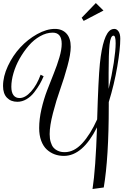

<svg xmlns="http://www.w3.org/2000/svg" viewBox="-113 -1012 855 1277"><path d="M317.4 0Q379.4 0 433.6 -58.6Q487.8 -117.2 533.2 -217.8Q541 -485.8 551.3 -588.9Q571.8 -785.2 625.5 -814.5Q636.2 -819.8 647.5 -819.8Q663.6 -819.8 675.3 -803.2Q687 -786.6 687 -754.9Q687 -686.5 667 -569.1Q647 -451.7 610.4 -333V-306.2Q610.4 36.6 577.1 234.9L502.4 245.1Q522.9 113.8 532.2 -165Q436.5 24.9 312 24.9Q278.8 24.9 250.2 14.4Q221.7 3.9 198.2 -17.6Q174.8 -39.1 161.1 -75.7Q147.5 -112.3 147.5 -160.2Q147.5 -219.7 162.8 -286.4Q178.2 -353 200.4 -410.9Q222.7 -468.8 244.6 -523.2Q266.6 -577.6 282 -629.9Q297.4 -682.1 297.4 -720.2Q297.4 -794.9 237.3 -794.9Q195.8 -794.9 153.8 -771.2Q111.8 -747.6 78.1 -708.5Q44.4 -669.4 17.8 -622.6Q-8.8 -575.7 -23.2 -526.1Q-37.6 -476.6 -37.6 -435.1Q-37.6 -397.9 -23.4 -378.9Q-9.3 -359.9 17.1 -359.9Q54.7 -359.9 93.5 -403.1Q132.3 -446.3 157.2 -515.1L177.2 -504.9Q166 -478 151.4 -452.4Q136.7 -426.8 114.7 -398.2Q92.8 -369.6 63.5 -352.3Q34.2 -335 2.4 -335Q-40.5 -335 -66.7 -362.1Q-92.8 -389.2 -92.8 -439.9Q-92.8 -503.9 -60.3 -573.2Q-27.8 -642.6 21.7 -696.3Q71.3 -750 133.8 -784.9Q196.3 -819.8 252.4 -819.8Q300.3 -819.8 328.9 -789.1Q357.4 -758.3 357.4 -700.2Q357.4 -651.9 335.4 -571.5Q313.5 -491.2 287.4 -418Q261.2 -344.7 239.3 -260Q217.3 -175.3 217.3 -120.1Q217.3 -89.4 224.4 -66.7Q231.4 -43.9 241.7 -31.5Q252 -19 266.4 -11.7Q280.8 -4.4 292.5 -2.2Q304.2 0 317.4 0ZM642.1 -774.9Q622.1 -774.9 615.7 -714.6Q609.4 -654.3 609.4 -528.8V-420.9Q630.9 -510.7 643.6 -593.8Q656.2 -676.8 656.2 -724.1Q656.2 -774.9 642.1 -774.9ZM443.4 -873 430.2 -894 524.4 -991.7 575.2 -941.9Z"/></svg>

Font: Rochester
Style: Regular
Weight: 400
Designer: Gillian Fisher
Foundry: Font Diner, Inc DBA Sideshow
Version: Version 1.005